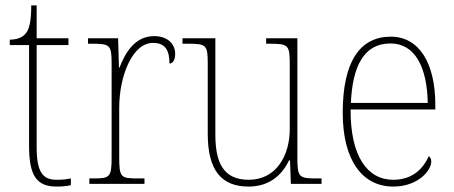

<svg xmlns="http://www.w3.org/2000/svg" viewBox="-20 -677 1673 707"><path d="M189 10C205 10 222 9 241 5V-20C221 -16 208 -15 188 -15C137 -15 115 -44 115 -135V-511H232V-536H115V-657H95C95 -599 88 -567 73 -552C62 -539 42 -531 16 -531V-511H87V-141C87 -29 115 10 189 10Z M309 0H512V-20H486C425 -20 419 -24 419 -97V-280C419 -398 468 -519 543 -519C588 -519 604 -493 604 -443C618 -443 625 -459 625 -479C625 -515 597 -544 548 -544C476 -544 441 -482 420 -428H418L415 -536H304V-516H316C386 -516 391 -512 391 -441V-97C391 -24 384 -20 324 -20H309Z M895 10C974 10 1019 -34 1044 -86H1048L1051 0H1164V-20H1143C1081 -20 1075 -25 1075 -97V-536H960V-516H972C1044 -516 1047 -511 1047 -436V-202C1047 -104 997 -15 896 -15C801 -15 773 -80 773 -182V-536H652V-516H670C740 -516 745 -512 745 -442V-184C745 -49 796 10 895 10Z M1428 10C1519 10 1568 -49 1568 -82C1568 -93 1564 -98 1559 -102C1538 -55 1498 -15 1428 -15C1333 -15 1270 -101 1271 -274H1583V-290C1583 -447 1522 -542 1419 -542C1306 -542 1242 -451 1242 -262C1242 -87 1314 10 1428 10ZM1555 -298H1272C1278 -432 1319 -517 1418 -517C1509 -517 1553 -428 1555 -298Z"/></svg>

Font: Noto Serif Armenian SemiCondensed Thin
Style: Regular
Weight: 100
Width: 4
Designer: Monotype Design Team
Foundry: Monotype Imaging Inc.
Version: Version 2.008